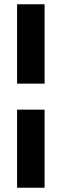

<svg xmlns="http://www.w3.org/2000/svg" viewBox="-20 -699 289 900"><path d="M60 -679H189V-307H60ZM60 -185H189V181H60Z"/></svg>

Font: Grenze Black
Style: Regular
Weight: 900
Designer: Renata Polastri
Foundry: Omnibus-Type
Version: Version 1.002; ttfautohint (v1.8)